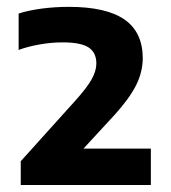

<svg xmlns="http://www.w3.org/2000/svg" viewBox="-20 -458 487 546"><path d="M409 -35.5V68H39V0.5L193.5 -171Q226.5 -207.5 240.2 -231.8Q254 -256 254 -277.5Q254 -308.5 232 -323Q210 -337.5 158 -337.5Q125.5 -337.5 92 -331.5Q58.5 -325.5 33 -316V-419.5Q60.5 -428.5 98.2 -433.5Q136 -438.5 176 -438.5Q282 -438.5 334 -402.5Q386 -366.5 386 -291.5Q385.5 -252.5 366.8 -215.2Q348 -178 306 -131.5L217.5 -35.5Z"/></svg>

Font: Encode Sans Semi Expanded
Style: Bold
Weight: 700
Width: 6
Designer: Multiple Designers
Foundry: Impallari Type
Version: Version 2.000